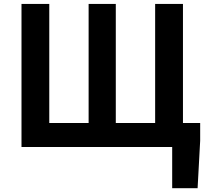

<svg xmlns="http://www.w3.org/2000/svg" viewBox="-20 -761 1074 994"><path d="M871.4 213.2V0H837V-124.3H1016.3V-32.5L1003 213.2ZM91.3 0V-740.8H235.1V-124.3H438.8V-740.8H579.5V-124.3H783.2V-740.8H927.2V0Z"/></svg>

Font: Noto Sans KR Thin
Style: Regular
Weight: 100
Designer: Ryoko NISHIZUKA 西塚涼子 (kana, bopomofo & ideographs); Paul D. Hunt (Latin, Greek & Cyrillic); Sandoll Communications 산돌커뮤니
Foundry: Adobe
Version: Version 2.004-H2;hotconv 1.0.118;makeotfexe 2.5.65603